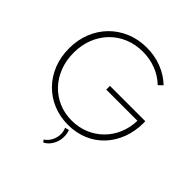

<svg xmlns="http://www.w3.org/2000/svg" viewBox="-250 -925 1324 1324"><g transform="rotate(45 412.0 -263.0)"><path d="M660.2 -616.7Q614.3 -661.1 553.7 -684.6Q493.2 -708 424.8 -708Q352.5 -708 291.5 -682.6Q230.5 -657.2 185.8 -611.1Q141.1 -564.9 116.5 -502.4Q91.8 -439.9 91.8 -365.2Q91.8 -291.5 115.7 -229.2Q139.6 -167 182.9 -121.1Q226.1 -75.2 284.7 -49.8Q343.3 -24.4 413.1 -24.4Q480 -24.4 537.6 -48.1Q595.2 -71.8 638.9 -114.7Q682.6 -157.7 707.8 -216.1Q732.9 -274.4 734.9 -344.2H430.7V-380.4H774.9L775.9 -365.7Q775.9 -282.2 749.5 -212.6Q723.1 -143.1 675 -92Q627 -41 561 -13.2Q495.1 14.6 416 14.6Q336.4 14.6 269 -13.7Q201.7 -42 152.1 -93Q102.5 -144 75.2 -213.1Q47.9 -282.2 47.9 -364.3Q47.9 -446.8 75.9 -516.8Q104 -586.9 154.8 -638.4Q205.6 -689.9 274.4 -718.5Q343.3 -747.1 424.8 -747.1Q501.5 -747.1 569.3 -720.9Q637.2 -694.8 689.5 -645ZM382.3 221.2 368.7 205.1Q396.5 186.5 411.9 156.2Q427.2 126 427.2 93.3Q427.2 65.9 416 42.5L445.8 34.7Q455.6 61 455.6 90.8Q455.6 132.8 435.5 168.2Q415.5 203.6 382.3 221.2Z"/></g></svg>

Font: Kumbh Sans ExtraLight
Style: Regular
Weight: 250
Version: Version 1.005